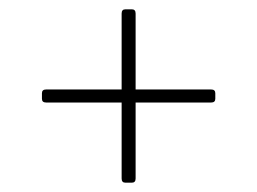

<svg xmlns="http://www.w3.org/2000/svg" viewBox="-20 -527 552 412"><path d="M271 -335H433Q442 -335 442 -327V-315Q442 -307 433 -307H271V-144Q271 -135 263 -135H249Q241 -135 241 -144V-307H79Q70 -307 70 -315V-327Q70 -335 79 -335H241V-498Q241 -507 249 -507H263Q271 -507 271 -498Z"/></svg>

Font: Rajdhani Light
Style: Regular
Weight: 300
Designer: Satya Rajpurohit, Jyotish Sonowal
Foundry: Indian Type Foundry
Version: Version 1.201;PS 1.0;hotconv 1.0.78;makeotf.lib2.5.61930; tt